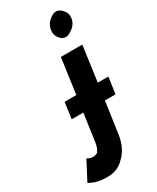

<svg xmlns="http://www.w3.org/2000/svg" viewBox="-261 -849 983 1202"><g transform="rotate(-30 230.5 -247.5)"><path d="M306 -629C315 -616 331 -607 348 -607C364 -607 381 -616 397 -629L407 -637C423 -651 433 -670 436 -692C439 -714 434 -733 422 -747L416 -754C405 -767 389 -777 372 -777C356 -777 339 -768 325 -755L316 -748C302 -734 291 -714 288 -692C285 -670 290 -650 300 -636ZM222 -260H139L137 -259L121 -144L122 -143H205L177 55C173 81 167 100 156 114V115L155 117C146 124 132 128 119 128C101 128 87 120 78 115L7 251L8 252C31 263 58 282 136 282C186 282 223 265 251 238L259 230C299 193 320 139 327 89L360 -141H436L437 -142L453 -259V-260H377L412 -514L411 -515H258L257 -514ZM252 238H251Z"/></g></svg>

Font: Hussar Woodtype
Style: SeBdObl
Weight: 900
Foundry: Cannot Into Space Fonts
Version: Version 1.07